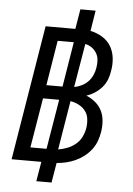

<svg xmlns="http://www.w3.org/2000/svg" viewBox="-62 -889 724 1042"><g transform="rotate(5 300.0 -368.0)"><path d="M176 107 194 0H32L153 -735H315L333 -843H416L398 -731Q433 -724 462.5 -706Q492 -688 509 -660Q526 -632 530.5 -596.5Q535 -561 528 -524Q525 -501 516 -477.5Q507 -454 490 -434.5Q473 -415 451.5 -401Q430 -387 406 -379Q434 -368 456 -349.5Q478 -331 490.5 -306Q503 -281 505.5 -250.5Q508 -220 503 -190Q499 -165 490 -140Q481 -115 464 -93Q447 -71 425 -54Q403 -37 378.5 -26Q354 -15 328.5 -9Q303 -3 277 -1L259 107ZM273 -417 313 -662H225L185 -417ZM336 -420Q357 -424 376.5 -433.5Q396 -443 411 -458.5Q426 -474 435 -494Q444 -514 447 -534Q451 -555 449.5 -576Q448 -597 438 -614Q428 -631 412 -642.5Q396 -654 376 -658ZM128 -73H216L261 -344H173ZM279 -75Q304 -79 328.5 -88.5Q353 -98 373.5 -115Q394 -132 405.5 -155.5Q417 -179 421 -203Q425 -228 422 -253Q419 -278 405 -296.5Q391 -315 369.5 -326.5Q348 -338 323 -342Z"/></g></svg>

Font: Iosevka Aile Oblique
Style: Regular
Weight: 400
Italic angle: -9°
Designer: Belleve Invis
Foundry: Belleve Invis
Version: Version 31.1.0; ttfautohint (v1.8.4)